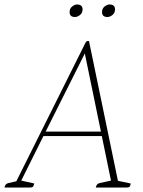

<svg xmlns="http://www.w3.org/2000/svg" viewBox="-51 -838 640 858"><path d="M-31 0Q-28 -17 -13 -20L22 -28L330 -645Q335 -655 342 -655Q347 -655 347 -653L476 -30L533 -18Q532 -8 528.5 -4Q525 0 515 0H377Q380 -17 395 -20L445 -31L404 -230H143L44 -31L102 -18Q100 -8 96.5 -4Q93 0 83 0ZM153 -250H400L328 -599ZM429 -762Q405 -762 405 -784Q405 -800 416.5 -809Q428 -818 438 -818Q463 -818 463 -796Q463 -780 451.5 -771Q440 -762 429 -762ZM284 -762Q260 -762 260 -784Q260 -800 271.5 -809Q283 -818 293 -818Q318 -818 318 -796Q318 -780 306.5 -771Q295 -762 284 -762Z"/></svg>

Font: Petrona Thin
Style: Italic
Weight: 100
Italic angle: -9°
Designer: Ringo R. Seeber
Foundry: Ringo R. Seeber
Version: Version 2.001; ttfautohint (v1.8.3)